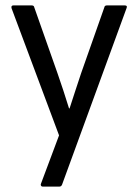

<svg xmlns="http://www.w3.org/2000/svg" viewBox="-20 -507 511 712"><path d="M138 185Q134 185 132 181.5Q130 178 132 174L199 -5L23 -476Q20 -487 30 -487H97Q106 -487 107 -480L193 -236Q204 -205 215 -171Q226 -137 236 -105H238Q248 -137 259.5 -171Q271 -205 281 -236L367 -480Q368 -487 377 -487H442Q454 -487 449 -476L210 178Q207 185 200 185Z"/></svg>

Font: Sofia Sans Semi Condensed
Style: Regular
Weight: 400
Designer: Botio Nikoltchev, Ani Petrova
Foundry: lettersoup
Version: Version 4.100; ttfautohint (v1.8.4.7-5d5b)